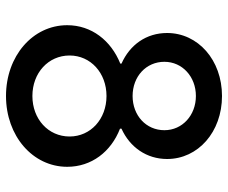

<svg xmlns="http://www.w3.org/2000/svg" viewBox="-80 -670 760 640"><g transform="rotate(90 300.0 -350.0)"><path d="M300 10C433 10 536 -79 536 -194C536 -275 486 -340 409 -370V-375C471 -403 510 -459 510 -527C510 -630 420 -710 300 -710C180 -710 90 -630 90 -527C90 -458 129 -403 192 -375V-371C115 -340 64 -275 64 -194C64 -79 167 10 300 10ZM300 -623C364 -623 414 -578 414 -518C414 -457 365 -412 300 -412C235 -412 186 -457 186 -518C186 -578 236 -623 300 -623ZM300 -325C377 -325 435 -272 435 -202C435 -131 377 -78 300 -78C223 -78 165 -131 165 -202C165 -272 223 -325 300 -325Z"/></g></svg>

Font: CommitMono
Style: 500Regular
Weight: 500
Monospace: yes
Designer: Eigil Nikolajsen
Foundry: Eigil Nikolajsen
Version: Version 1.143